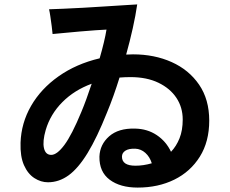

<svg xmlns="http://www.w3.org/2000/svg" viewBox="-20 -809 1040 869"><path d="M603 40Q524 40 476.5 4.5Q429 -31 430 -100Q432 -155 474 -192Q516 -229 591 -227Q647 -226 689.5 -197.5Q732 -169 754 -122Q778 -147 792.5 -183Q807 -219 807 -268Q807 -323 778.5 -366Q750 -409 697 -434.5Q644 -460 571 -460Q558 -460 545.5 -459.5Q533 -459 521 -458Q508 -416 493.5 -375.5Q479 -335 464 -299Q419 -186 376.5 -116.5Q334 -47 290.5 -15.5Q247 16 197 16Q165 16 135.5 -3Q106 -22 88.5 -61.5Q71 -101 73 -163Q76 -252 120.5 -329.5Q165 -407 245 -463.5Q325 -520 431 -545Q442 -583 450 -616.5Q458 -650 462 -675Q444 -674 411.5 -672Q379 -670 342 -666.5Q305 -663 271.5 -660Q238 -657 218 -655Q217 -669 214 -691Q211 -713 208 -734Q205 -755 202 -767Q226 -768 267.5 -769.5Q309 -771 358.5 -774Q408 -777 456.5 -780Q505 -783 543.5 -785.5Q582 -788 601 -789Q594 -740 581 -681.5Q568 -623 551 -562Q559 -562 566.5 -562.5Q574 -563 582 -563Q679 -563 757 -528Q835 -493 881 -426Q927 -359 927 -263Q927 -168 884.5 -100Q842 -32 769 4Q696 40 603 40ZM212 -108Q238 -108 271.5 -153Q305 -198 348 -302Q359 -328 371 -361Q383 -394 395 -430Q316 -401 262 -346.5Q208 -292 187 -221Q172 -169 179 -138.5Q186 -108 212 -108ZM593 -59Q629 -59 667 -70Q658 -99 638 -117Q618 -135 592 -136Q563 -137 547.5 -127Q532 -117 532 -100Q532 -59 593 -59Z"/></svg>

Font: Zen Kaku Gothic Antique
Style: Bold
Weight: 700
Designer: Yoshimichi Ohira
Foundry: Positype
Version: Version 1.001